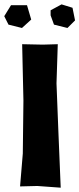

<svg xmlns="http://www.w3.org/2000/svg" viewBox="-50 -868 368 890"><path d="M184.6 -796.9 200.2 -753.9 262.7 -738.3 297.9 -773.4 286.1 -832 235.4 -847.7 184.6 -820.3ZM-30.3 -793 -10.7 -753.9 51.8 -738.3 94.7 -777.3 75.2 -843.8H1ZM52.7 -663.1 58.6 -401.4 55.7 -156.2 43 -3.9 123 -5.9 231.4 2 220.7 -256.8 211.9 -481.4 217.8 -663.1 148.4 -661.1Z"/></svg>

Font: MaokenAssortedSans-TC
Style: Regular
Weight: 500
Version: Version 0.83